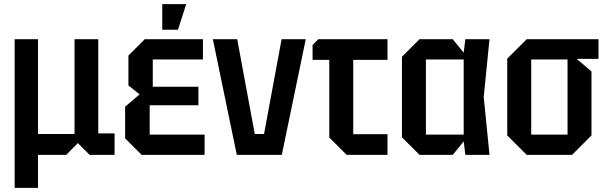

<svg xmlns="http://www.w3.org/2000/svg" viewBox="-20 -750 2939 930"><path d="M51 160V-560H164V-101H341V-560H456V-104H535V0H414L357 -57L301 0H164V160Z M666 0 586 -80V-233L656 -293L602 -336V-481L681 -560H963V-462H720V-330H941V-240H705V-98H971V0ZM766 -606V-730H882L842 -606Z M1127 0 1011 -560H1129L1214 -101H1259L1344 -560H1461L1345 0Z M1575 -84V-460H1494V-532L1522 -560H1857V-460H1691V-100H1857V0H1659Z M2012 0 1927 -85V-475L2012 -560H2173L2226 -495L2234 -560H2351L2323 -280L2351 0H2234L2226 -65L2173 0ZM2043 -98H2226V-462H2043Z M2437 -94V-466L2531 -560H2879V-465H2773L2845 -404V-94L2751 0H2531ZM2553 -98H2729V-462H2553Z"/></svg>

Font: Tektur SemiCondensed Medium
Style: Regular
Weight: 500
Width: 4
Designer: Adam Jagosz
Foundry: Adam Jagosz
Version: Version 1.005;gftools[0.9.30]